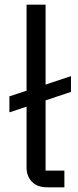

<svg xmlns="http://www.w3.org/2000/svg" viewBox="-20 -797 331 817"><path d="M180 0Q139 0 116 -23.5Q93 -47 93 -84V-343L20 -319V-387L93 -411V-777H174V-437L282 -473V-406L174 -370V-71H254V0Z"/></svg>

Font: IBM Plex Sans JP
Style: Regular
Weight: 400
Designer: Mike Abbink; Paul van der Laan; Pieter van Rosmalen; Wujin Sim; Yejin Wi; Jinhee Kim; Boomi Park; Yona Kim; Kichan Ma
Foundry: Sandoll Inc.
Version: Version 1.000